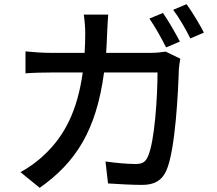

<svg xmlns="http://www.w3.org/2000/svg" viewBox="-20 -853 1040 919"><path d="M760 -791 695 -764C722 -726 755 -666 775 -626L841 -654C821 -693 785 -755 760 -791ZM873 -833 809 -806C837 -769 870 -712 891 -669L956 -697C937 -734 900 -796 873 -833ZM843 -572 773 -606C753 -603 730 -600 704 -600H488C490 -631 492 -664 493 -698C494 -722 496 -759 498 -783H381C385 -759 388 -718 388 -696C388 -662 387 -630 385 -600H224C185 -600 140 -603 102 -607V-502C140 -505 187 -506 224 -506H376C351 -325 290 -204 193 -113C158 -79 114 -48 78 -29L170 46C342 -75 441 -228 478 -506H734C734 -398 721 -172 687 -102C676 -77 660 -68 630 -68C589 -68 536 -73 485 -80L497 25C548 28 606 32 660 32C721 32 755 10 776 -36C820 -134 833 -420 836 -521C837 -534 840 -555 843 -572Z"/></svg>

Font: Noto Sans CJK TC Medium
Style: Regular
Weight: 500
Designer: Ryoko NISHIZUKA 西塚涼子 (kana, bopomofo & ideographs); Paul D. Hunt (Latin, Greek & Cyrillic); Sandoll Communications 산돌커뮤니
Foundry: Adobe
Version: Version 2.004;hotconv 1.0.118;makeotfexe 2.5.65603